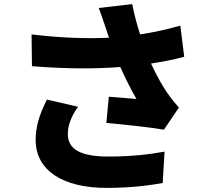

<svg xmlns="http://www.w3.org/2000/svg" viewBox="-20 -849 1040 937"><path d="M361 -328 209 -363C172 -290 154 -230 154 -166C154 -17 287 68 500 68C627 68 720 54 774 44L783 -109C712 -96 623 -85 510 -85C379 -85 311 -117 311 -195C311 -236 327 -281 361 -328ZM134 -681 136 -526C313 -512 450 -513 567 -522C593 -464 621 -409 646 -366C618 -368 556 -373 511 -377L499 -249C590 -241 719 -227 780 -216L853 -324C833 -347 813 -371 794 -399C774 -428 744 -480 717 -539C777 -548 833 -559 879 -572L860 -724C798 -706 734 -692 664 -681C649 -726 636 -775 625 -829L462 -810C476 -773 489 -734 497 -710L512 -665C408 -660 285 -663 134 -681Z"/></svg>

Font: Noto Sans HK Black
Style: Regular
Weight: 900
Designer: Ryoko NISHIZUKA 西塚涼子 (kana, bopomofo & ideographs); Paul D. Hunt (Latin, Greek & Cyrillic); Sandoll Communications 산돌커뮤니
Foundry: Adobe
Version: Version 2.004;hotconv 1.0.118;makeotfexe 2.5.65603